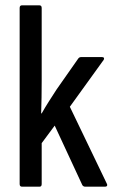

<svg xmlns="http://www.w3.org/2000/svg" viewBox="-20 -703 434 723"><path d="M63 0Q54 0 54 -10V-673Q54 -683 63 -683H128Q137 -683 137 -673V-398Q137 -366 136.5 -336.5Q136 -307 135 -276H137Q150 -299 164 -321Q178 -343 193 -366L275 -483Q279 -488 285 -488H365Q370 -488 371.5 -484.5Q373 -481 370 -477L243 -301L382 -12Q385 -7 383 -3.5Q381 0 376 0H301Q294 0 290 -6L186 -230L137 -164V-10Q137 0 129 0Z"/></svg>

Font: Sofia Sans Condensed Medium
Style: Regular
Weight: 500
Designer: Botio Nikoltchev, Ani Petrova
Foundry: lettersoup
Version: Version 4.101; ttfautohint (v1.8.4.7-5d5b)